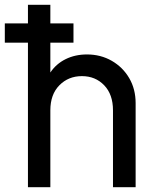

<svg xmlns="http://www.w3.org/2000/svg" viewBox="-44 -777 644 797"><path d="M72 0V-600H-24V-680H72V-757H165V-680H261V-600H165V-476Q189 -512 228.5 -531.5Q268 -551 317 -551Q374 -551 420 -524.5Q466 -498 492.5 -452.5Q519 -407 519 -349V0H425V-319Q425 -385 388.5 -423Q352 -461 296 -461Q240 -461 202.5 -423Q165 -385 165 -319V0Z"/></svg>

Font: Pitagon Sans Text Medium
Style: Regular
Weight: 500
Designer: Travis Tran
Foundry: Pitagon
Version: Version 1.000; ttfautohint (v1.8.4.7-5d5b);gftools[0.9.26]